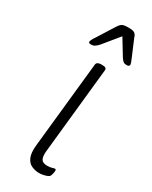

<svg xmlns="http://www.w3.org/2000/svg" viewBox="-191 -763 646 814"><g transform="rotate(30 132.5 -356.0)"><path d="M159 6Q141 6 123 -1.5Q105 -9 95.5 -30Q86 -51 90 -90L134 -511Q135 -518 141 -521.5Q147 -525 158 -525H162Q174 -525 179 -521.5Q184 -518 183 -511L139 -87Q137 -62 144 -50Q151 -38 174 -38Q188 -38 196 -41Q204 -44 209 -44Q211 -44 212.5 -42Q214 -40 214 -37Q214 -33 213 -28.5Q212 -24 211 -19.5Q210 -15 208 -10Q205 -5 196.5 -1.5Q188 2 177.5 4Q167 6 159 6ZM77 -576Q72 -576 68.5 -577.5Q65 -579 65 -583Q65 -586 68.5 -593.5Q72 -601 81 -614L130 -692Q137 -703 142.5 -708.5Q148 -714 156 -716Q164 -718 179 -718Q194 -718 201.5 -716Q209 -714 214 -708.5Q219 -703 222 -692L255 -614Q260 -603 262.5 -595.5Q265 -588 265 -586Q265 -581 261.5 -578.5Q258 -576 251 -576Q241 -576 235 -580.5Q229 -585 222 -596L175 -673L112 -596Q102 -585 94.5 -580.5Q87 -576 77 -576Z"/></g></svg>

Font: Asap ExtraLight
Style: Italic
Weight: 250
Italic angle: -6°
Version: Version 3.001